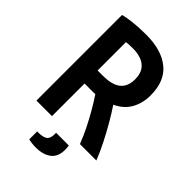

<svg xmlns="http://www.w3.org/2000/svg" viewBox="-261 -797 1083 1083"><g transform="rotate(45 280.0 -255.5)"><path d="M61 0V-683Q87 -690 119.5 -694Q152 -698 183.5 -699.5Q215 -701 237 -701Q358 -701 427 -645.5Q496 -590 496 -476Q496 -414 469 -365.5Q442 -317 384 -290Q409 -253 437.5 -204Q466 -155 493 -102Q520 -49 539 0H408Q390 -47 367.5 -92Q345 -137 320.5 -179.5Q296 -222 270 -261Q265 -260 259 -260Q253 -260 248 -260H185V0ZM185 -364H224Q274 -364 306 -376Q338 -388 354 -413.5Q370 -439 370 -478Q370 -520 353 -545Q336 -570 306.5 -581.5Q277 -593 240 -593Q227 -593 211.5 -592.5Q196 -592 185 -590ZM244 190Q230 190 213 188Q196 186 187 183V120H203Q236 119 252 107Q268 95 268 60V50H369Q372 67 372 81Q372 138 337.5 164Q303 190 244 190Z"/></g></svg>

Font: Ubuntu Sans Mono SemiBold
Style: Regular
Weight: 600
Monospace: yes
Designer: Dalton Maag Ltd
Foundry: Dalton Maag Ltd
Version: Version 1.006